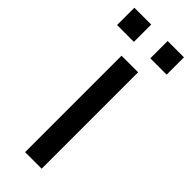

<svg xmlns="http://www.w3.org/2000/svg" viewBox="-262 -681 704 704"><g transform="rotate(45 89.5 -329.0)"><path d="M51.6 -500V0H137.5V-500ZM133 -657.6V-567.9H217.7V-657.6ZM-39.5 -657.6V-567.9H47.7V-657.6Z"/></g></svg>

Font: Overused Grotesk Light
Style: Regular
Weight: 300
Designer: RandomMaerks
Version: Version 0.005